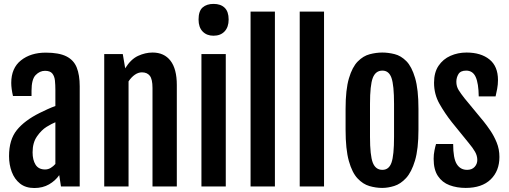

<svg xmlns="http://www.w3.org/2000/svg" viewBox="-20 -947 2586 975"><path d="M181.6 -373.5Q200.2 -382.8 221.7 -392.6Q243.2 -402.3 261.2 -408.7V-490.2Q261.2 -515.6 259 -537.6Q256.8 -559.6 245.8 -573.5Q234.9 -587.4 208.5 -587.4Q182.1 -587.4 161.1 -565.9Q140.1 -544.4 140.1 -486.3V-459.5H45.9Q37.1 -497.6 37.1 -525.9Q37.1 -601.1 86.4 -640.4Q135.7 -679.7 212.4 -679.7Q279.3 -679.7 316.9 -660.9Q354.5 -642.1 369.6 -604.2Q384.8 -566.4 384.8 -508.3V0H289.6L280.8 -57.6Q261.2 -29.3 229 -10.7Q196.8 7.8 154.3 7.8Q110.4 7.8 82 -14.6Q53.7 -37.1 39.8 -74Q25.9 -110.8 25.9 -154.3Q25.9 -237.3 65.4 -286.4Q105 -335.4 181.6 -373.5ZM209 -86.4Q224.6 -86.4 237.8 -94.5Q251 -102.5 261.2 -114.3V-326.2Q252 -322.3 241.2 -316.9Q230.5 -311.5 216.3 -302.7Q190.4 -286.6 168 -254.6Q145.5 -222.7 145.5 -173.3Q145.5 -134.8 160.6 -110.6Q175.8 -86.4 209 -86.4Z M509.3 -672.4H603.5L615.7 -600.6V-600.1Q644.5 -646.5 681.2 -663.3Q717.8 -680.2 754.9 -680.2Q813.5 -680.2 845.7 -638.7Q877.9 -597.2 877.9 -515.1V0H754.4V-500.5Q754.4 -544.9 740.7 -562.3Q727.1 -579.6 700.7 -579.6Q682.1 -579.6 664.6 -567.4Q647 -555.2 632.8 -533.7V0H509.3Z M1064 -765.6Q1029.8 -765.6 1009 -787.1Q988.3 -808.6 988.3 -847.7Q988.3 -891.1 1009 -909.2Q1029.8 -927.2 1064.5 -927.2Q1100.6 -927.2 1120.8 -907.7Q1141.1 -888.2 1141.1 -847.7Q1141.1 -809.6 1120.6 -787.6Q1100.1 -765.6 1064 -765.6ZM1002.9 -672.4H1126.5V0H1002.9Z M1252.4 -888.2H1376V0H1252.4Z M1502 -888.2H1625.5V0H1502Z M1920.9 7.3Q1888.7 7.3 1856 -2.2Q1823.2 -11.7 1795.7 -41Q1768.1 -70.3 1751.5 -129.6Q1734.9 -189 1734.9 -288.6V-394Q1734.9 -492.2 1752 -549.6Q1769 -606.9 1796.9 -635Q1824.7 -663.1 1857.4 -671.6Q1890.1 -680.2 1921.4 -680.2Q1951.7 -680.2 1983.9 -672.1Q2016.1 -664.1 2043.5 -636.5Q2070.8 -608.9 2087.9 -551Q2105 -493.2 2105 -394V-288.6Q2105 -190.4 2087.4 -131.6Q2069.8 -72.8 2042 -42.7Q2014.2 -12.7 1982.2 -2.7Q1950.2 7.3 1920.9 7.3ZM1921.9 -84.5Q1955.1 -84.5 1968 -121.1Q1981 -157.7 1981 -252V-419.4Q1981 -514.2 1968 -551.3Q1955.1 -588.4 1921.9 -588.4Q1887.2 -588.4 1873 -551.3Q1858.9 -514.2 1858.9 -419.4V-252Q1858.9 -157.7 1873 -121.1Q1887.2 -84.5 1921.9 -84.5Z M2182.1 -140.6Q2182.1 -162.6 2186.3 -183.1Q2190.4 -203.6 2194.3 -215.8H2281.2Q2281.2 -142.6 2299.6 -113.5Q2317.9 -84.5 2352.1 -84.5Q2376.5 -84.5 2390.1 -99.4Q2403.8 -114.3 2403.8 -134.8Q2403.8 -156.2 2392.3 -176.3Q2380.9 -196.3 2360.8 -220.2L2274.4 -326.7Q2239.3 -371.1 2211.7 -419.7Q2184.1 -468.3 2184.1 -526.9Q2184.1 -579.1 2207 -613Q2230 -647 2267.6 -663.6Q2305.2 -680.2 2349.1 -680.2Q2421.9 -680.2 2465.3 -645.3Q2508.8 -610.4 2508.8 -540.5Q2508.8 -517.6 2504.6 -495.4Q2500.5 -473.1 2496.6 -457.5H2411.1Q2410.2 -523.9 2395.5 -556.2Q2380.9 -588.4 2347.2 -588.4Q2318.8 -588.4 2308.1 -570.8Q2297.4 -553.2 2297.4 -531.7Q2297.4 -508.3 2309.1 -489.5Q2320.8 -470.7 2339.4 -447.3L2437 -329.1Q2451.2 -311.5 2469.7 -284.4Q2488.3 -257.3 2502.2 -223.4Q2516.1 -189.5 2516.1 -149.9Q2516.1 -79.1 2471.7 -35.9Q2427.2 7.3 2344.7 7.3Q2299.8 7.3 2262.7 -6.6Q2225.6 -20.5 2203.9 -53Q2182.1 -85.4 2182.1 -140.6Z"/></svg>

Font: Fjalla One
Style: Regular
Weight: 400
Designer: Irina Smirnova, Eben Sorkin
Foundry: Sorkin Type
Version: Version 1.002; ttfautohint (v1.8.4.7-5d5b);gftools[0.9.25]